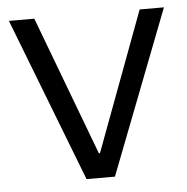

<svg xmlns="http://www.w3.org/2000/svg" viewBox="-43 -542 568 584"><g transform="rotate(-5 241.5 -250.0)"><path d="M198.3 0 5 -500H82.5L242.5 -75H245.8L404.2 -500H478.3L285 0Z"/></g></svg>

Font: Funnel Sans Light
Style: Regular
Weight: 300
Designer: NORD ID, Kristian Moeller
Foundry: Dicotype
Version: Version 1.000